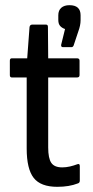

<svg xmlns="http://www.w3.org/2000/svg" viewBox="-20 -713 360 741"><path d="M201 8Q137 8 110 -26.5Q83 -61 83 -140V-414H26Q18 -414 18 -423V-479Q18 -488 26 -488H85L94 -609Q96 -618 104 -618H158Q165 -618 165 -609L166 -488H277Q287 -488 287 -479V-423Q287 -414 277 -414H166V-144Q166 -102 178 -84.5Q190 -67 220 -67Q235 -67 250 -70.5Q265 -74 278 -79Q288 -83 288 -72V-16Q288 -7 280 -5Q247 8 201 8ZM223 -531Q215 -531 216 -540L231 -601Q219 -605 212 -613Q205 -621 205 -636V-654Q205 -673 216.5 -683Q228 -693 248 -693Q291 -693 291 -654V-635Q291 -615 282 -591L264 -537Q261 -531 256 -531Z"/></svg>

Font: Sofia Sans Condensed Medium
Style: Regular
Weight: 500
Designer: Botio Nikoltchev, Ani Petrova
Foundry: lettersoup
Version: Version 4.101; ttfautohint (v1.8.4.7-5d5b)